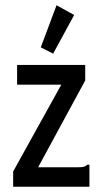

<svg xmlns="http://www.w3.org/2000/svg" viewBox="-20 -710 390 730"><path d="M30 -58 213 -388H45V-463H304V-404L125 -74H275Q292 -74 299 -76Q306 -78 312 -84H320V0H30ZM182 -506 135 -530 195 -690 262 -653Z"/></svg>

Font: Inconsolata ExtraCondensed SemiBold
Style: Regular
Weight: 600
Width: 2
Monospace: yes
Designer: Raph Levien, Cyreal, Brenton Simpson
Foundry: Raph Levien, Cyreal, Google
Version: Version 3.001; ttfautohint (v1.8.2.53-6de2)